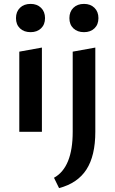

<svg xmlns="http://www.w3.org/2000/svg" viewBox="-20 -676 588 985"><path d="M137 -511Q103 -511 82.5 -530.5Q62 -550 62 -583Q62 -616 82.5 -636Q103 -656 137 -656Q170 -656 190.5 -636Q211 -616 211 -583Q211 -550 190.5 -530.5Q170 -511 137 -511ZM411 -511Q377 -511 356.5 -530.5Q336 -550 336 -583Q336 -616 356.5 -636Q377 -656 411 -656Q444 -656 464.5 -636Q485 -616 485 -583Q485 -550 464.5 -530.5Q444 -511 411 -511ZM79 0V-411L195 -432V0ZM353 0V-411L469 -432V0Q469 123 423.5 193.5Q378 264 283 289L257 236Q353 183 353 0Z"/></svg>

Font: EauTest
Style: Bold
Weight: 700
Designer: Christian Thalmann (Catharsis Fonts)
Version: Version 0.001;PS 000.001;hotconv 1.0.88;makeotf.lib2.5.64775